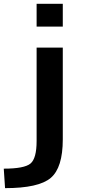

<svg xmlns="http://www.w3.org/2000/svg" viewBox="-51 -770 449 1010"><path d="M-31.2 117.2Q77.1 117.2 109.4 90.3Q141.6 63.5 141.6 -28.3V-519.5H279.3V-37.1Q279.3 112.3 215.8 166Q152.3 219.7 -24.4 219.7ZM141.6 -629.9V-750H279.3V-629.9Z"/></svg>

Font: GenEi M Gothic v2 Bold
Style: Regular
Weight: 700
Version: Version 2.0